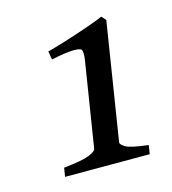

<svg xmlns="http://www.w3.org/2000/svg" viewBox="-63 -662 398 443"><g transform="rotate(-15 136.0 -440.5)"><path d="M246.1 -293.9 242.7 -272.9H40.5L43.9 -293.9Q89.4 -298.8 105.2 -305.4Q121.1 -312 122.1 -317.9L154.3 -520Q157.7 -541 153.3 -546.4Q150.4 -549.8 135.5 -550Q120.6 -550.3 81.5 -542.5L78.1 -562.5Q94.2 -566.4 121.6 -575Q148.9 -583.5 175.8 -592.8Q202.6 -602.1 216.8 -608.4L226.1 -598.1L181.6 -317.9Q180.7 -312.5 192.1 -305.7Q203.6 -298.8 246.1 -293.9Z"/></g></svg>

Font: Dai Banna SIL
Style: Italic
Weight: 400
Italic angle: -11°
Designer: Victor Gaultney
Foundry: SIL International
Version: Version 4.000